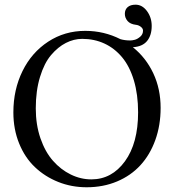

<svg xmlns="http://www.w3.org/2000/svg" viewBox="-20 -790 742 820"><path d="M331.1 -624Q295.4 -624 261.5 -606.7Q227.5 -589.4 198.2 -554.9Q168.9 -520.5 150.9 -461.4Q132.8 -402.3 132.8 -327.1Q132.8 -257.3 152.8 -199.2Q172.9 -141.1 206.3 -103.3Q239.7 -65.4 282.2 -44.7Q324.7 -23.9 370.1 -23.9Q457.5 -23.9 513.7 -101.3Q569.8 -178.7 569.8 -310.1Q569.8 -386.2 551.8 -446.5Q533.7 -506.8 501.5 -545.4Q469.2 -584 426 -604Q382.8 -624 331.1 -624ZM666 -329.1Q666 -254.9 643.3 -191.9Q620.6 -128.9 579.8 -84.5Q539.1 -40 480 -15.1Q420.9 9.8 350.1 9.8Q285.6 9.8 228.8 -12.9Q171.9 -35.6 129.2 -76.2Q86.4 -116.7 61.8 -177.2Q37.1 -237.8 37.1 -310.1Q37.1 -407.2 76.2 -486.6Q115.2 -565.9 185.8 -612.1Q256.3 -658.2 344.2 -658.2Q424.3 -658.2 494.6 -622.6Q513.7 -617.2 536.1 -617.2Q544.4 -617.2 555.7 -620.1Q566.9 -623 578.9 -633.3Q590.8 -643.6 590.8 -659.2Q590.8 -668.5 581.1 -675.8Q571.3 -683.1 560.1 -684.1Q536.1 -687 524.7 -700.4Q513.2 -713.9 513.2 -731Q513.2 -749 525.1 -759.5Q537.1 -770 559.1 -770Q587.4 -770 607.7 -742.7Q627.9 -715.3 627.9 -679.2Q627.9 -639.2 608.2 -615Q588.4 -590.8 547.4 -588.4Q603 -543.9 634.5 -477.3Q666 -410.6 666 -329.1Z"/></svg>

Font: Linux Libertine G
Style: Regular
Weight: 400
Designer: Philipp H. Poll
Foundry: Philipp H. Poll
Version: Version 4.7.5